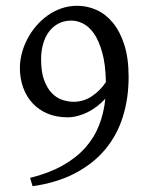

<svg xmlns="http://www.w3.org/2000/svg" viewBox="-20 -623 509 664"><path d="M234.9 -271Q268.6 -271 297.1 -289.8Q325.7 -308.6 346.2 -338.9Q345.2 -399.9 333.7 -440.9Q322.3 -481.9 305.2 -506.6Q288.1 -531.2 267.3 -541.5Q246.6 -551.8 227.1 -551.8Q202.1 -551.8 182.6 -541.7Q163.1 -531.7 149.7 -513.9Q136.2 -496.1 129.2 -471.4Q122.1 -446.8 122.1 -418Q122.1 -373 133.1 -344.5Q144 -315.9 160.6 -299.6Q177.2 -283.2 197 -277.1Q216.8 -271 234.9 -271ZM424.8 -356.9Q424.8 -282.7 404.8 -219Q384.8 -155.3 343.8 -106.2Q302.7 -57.1 240.2 -24.2Q177.7 8.8 92.8 21L84 -7.8Q148.9 -23.9 196 -50.3Q243.2 -76.7 274.4 -111.6Q305.7 -146.5 322.5 -189.5Q339.4 -232.4 344.2 -281.7Q331.1 -267.1 315.4 -255.1Q299.8 -243.2 283 -234.9Q266.1 -226.6 248.3 -221.9Q230.5 -217.3 213.9 -217.3Q174.8 -217.3 144.3 -230.2Q113.8 -243.2 92.5 -266.1Q71.3 -289.1 60.1 -320.3Q48.8 -351.6 48.8 -388.2Q48.8 -412.6 55.4 -438.2Q62 -463.9 74.5 -487.8Q86.9 -511.7 104.7 -532.7Q122.6 -553.7 144.5 -569.3Q166.5 -585 192.4 -594Q218.3 -603 247.1 -603Q281.2 -603 313.2 -588.9Q345.2 -574.7 370.1 -544.7Q395 -514.6 409.9 -468.3Q424.8 -421.9 424.8 -356.9Z"/></svg>

Font: Gentium Kaktovik
Style: Regular
Weight: 400
Designer: J. Victor Gaultney and Annie Olsen
Foundry: SIL International
Version: Version 1.102; 2013; Maintenance release